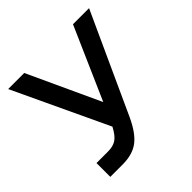

<svg xmlns="http://www.w3.org/2000/svg" viewBox="-186 -869 1022 1022"><g transform="rotate(-45 325.5 -357.5)"><path d="M75 0V-104H162Q201 -104 225 -120.5Q249 -137 272 -181L21 -715H142L330 -308L509 -715H630L372 -151Q334 -69 288.5 -34.5Q243 0 167 0Z"/></g></svg>

Font: Wix Madefor Text SemiBold
Style: Regular
Weight: 600
Designer: Dalton Maag Ltd
Foundry: Dalton Maag Ltd
Version: Version 3.100